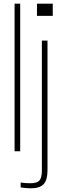

<svg xmlns="http://www.w3.org/2000/svg" viewBox="-20 -820 365 1041"><path d="M59 0V-800H89.5V0ZM180.5 -734V-800H266V-734ZM146.5 201Q135 201 118.8 199.5Q102.5 198 92 196V169.5Q102.5 171.5 115.8 172.5Q129 173.5 144.5 173.5Q180 173.5 193.5 159Q207 144.5 207 105V-600H237.5V104Q237.5 155.5 216.8 178.2Q196 201 146.5 201Z"/></svg>

Font: Big Shoulders Stencil Display ExtraLight
Style: Regular
Weight: 250
Designer: Patric King
Foundry: XO Type Co
Version: Version 2.001